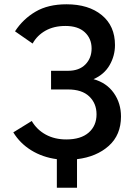

<svg xmlns="http://www.w3.org/2000/svg" viewBox="-20 -737 624 895"><path d="M245 138V5Q178 -4 125.5 -36.5Q73 -69 42 -120L128 -173Q152 -132 193.5 -109.5Q235 -87 289 -87Q357 -87 393.5 -119Q430 -151 430 -204Q430 -255 396 -287.5Q362 -320 297 -320H218V-407H297Q349 -407 378 -436.5Q407 -466 407 -511Q407 -557 375.5 -586.5Q344 -616 285 -616Q231 -616 192 -594Q153 -572 132 -534L50 -591Q87 -648 145.5 -682.5Q204 -717 290 -717Q393 -717 454.5 -666.5Q516 -616 516 -527Q516 -477 491 -433.5Q466 -390 416 -368Q477 -351 510.5 -303.5Q544 -256 544 -194Q544 -108 487 -57Q430 -6 339 5V138Z"/></svg>

Font: Raleway SemiBold
Style: Regular
Weight: 600
Designer: Matt McInerney, Pablo Impallari, Rodrigo Fuenzalida
Foundry: Matt McInerney, Pablo Impallari, Rodrigo Fuenzalida
Version: Version 4.026